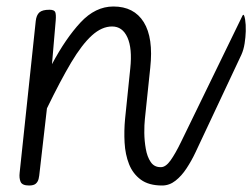

<svg xmlns="http://www.w3.org/2000/svg" viewBox="-20 -571 777 591"><path d="M479 0Q438 0 413.5 -18Q389 -36 377.2 -65.8Q365.5 -95.5 363.5 -132Q361.5 -168.5 365 -205L381 -360.5Q387.5 -422 372.2 -455.8Q357 -489.5 325 -489.5Q293.5 -489.5 263 -462Q232.5 -434.5 199.2 -378.8Q166 -323 124.5 -237.5L102 -41.5Q101 -29.5 98.8 -20.2Q96.5 -11 90 -5.5Q83.5 0 69.5 0Q48.5 0 43.5 -11.2Q38.5 -22.5 40.5 -39.5L90 -506Q92 -524.5 101.2 -532.8Q110.5 -541 132 -541Q147 -541 150 -533.8Q153 -526.5 151.5 -508L140 -373.5Q182 -452.5 227.8 -501.8Q273.5 -551 329 -551Q392.5 -551 422.5 -502.8Q452.5 -454.5 442.5 -362.5L426 -205Q424 -187 424.2 -162Q424.5 -137 428.8 -112.8Q433 -88.5 443.8 -72.5Q454.5 -56.5 474 -56.5Q487 -56.5 493 -47.2Q499 -38 499 -27Q499 -17 494 -8.5Q489 0 479 0ZM475.5 -56.5Q490 -56.5 504.8 -77Q519.5 -97.5 537 -133.5L726.5 -523Q727.5 -524.5 728 -525Q728.5 -525.5 729 -525.5Q732 -525.5 734.5 -510.8Q737 -496 736.5 -475Q736 -457 733 -437.5Q730 -418 723 -402.5L581.5 -101.5Q569.5 -76 554.2 -52.8Q539 -29.5 520.2 -14.8Q501.5 0 479 0Q461 0 452.2 -9Q443.5 -18 443.5 -29Q443.5 -39.5 451.8 -48Q460 -56.5 475.5 -56.5Z"/></svg>

Font: Edu SA Hand Cursive
Style: Regular
Weight: 400
Designer: Tina and Corey Anderson, Eben Sorkin, Mirko Velimirovic
Foundry: Google for Education
Version: Version 2.000